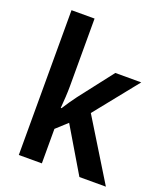

<svg xmlns="http://www.w3.org/2000/svg" viewBox="-140 -854 811 947"><g transform="rotate(20 266.0 -380.0)"><path d="M192 -404V-760H71V0H192V-181L250 -234L389 0H528L334 -316L516 -543H380L243 -366C227 -345 203 -310 190 -289H186C189 -324 192 -370 192 -404Z"/></g></svg>

Font: Noto Sans Thai Looped SemiCondensed SemiBold
Style: Regular
Weight: 600
Width: 4
Designer: Sasikarn Vongin, Ben Mitchell
Foundry: The Fontpad Ltd
Version: Version 1.001